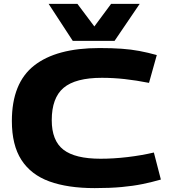

<svg xmlns="http://www.w3.org/2000/svg" viewBox="-20 -957 885 987"><path d="M41 -335Q41 -530 155.5 -620Q270 -710 491 -710Q556 -710 605 -706.5Q654 -703 696.5 -695Q739 -687 786 -674L746 -531Q680 -544 621 -550.5Q562 -557 504 -557Q368 -557 307 -505.5Q246 -454 246 -339Q246 -234 306 -187.5Q366 -141 497 -141Q564 -141 635.5 -149.5Q707 -158 771 -173L807 -34Q762 -21 713.5 -11Q665 -1 605 4.5Q545 10 467 10Q328 10 233.5 -24.5Q139 -59 90 -135Q41 -211 41 -335ZM698 -937 569 -747H354L230 -937H378L465 -821L551 -937Z"/></svg>

Font: Georama Extended
Style: Bold
Weight: 700
Width: 7
Designer: Jean-Baptiste Levee
Foundry: Production Type
Version: Version 1.000